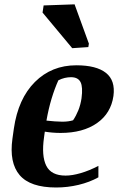

<svg xmlns="http://www.w3.org/2000/svg" viewBox="-20 -835 540 866"><path d="M491.7 -402.3Q480.5 -323.7 417.2 -279.5Q354 -235.4 253.4 -235.4Q233.9 -235.4 214.8 -237.1Q195.8 -238.8 182.1 -241.2L178.7 -216.3Q166.5 -131.8 188.7 -87.4Q210.9 -43 275.9 -43Q305.7 -43 344.2 -54.2Q382.8 -65.4 423.8 -86.9V-35.2Q384.3 -13.2 334.5 -1.2Q284.7 10.7 233.4 10.7Q116.2 10.7 68.6 -45.2Q21 -101.1 36.1 -209.5L42.5 -254.9Q62 -390.1 137.5 -465.3Q212.9 -540.5 324.2 -540.5Q414.6 -540.5 457.8 -506.3Q501 -472.2 491.7 -402.3ZM243.2 -472.7Q226.6 -436 212.6 -389.9Q198.7 -343.8 189.5 -291Q207.5 -289.1 226.6 -287.6Q245.6 -286.1 260.7 -286.1Q274.9 -286.1 287.6 -287.8Q300.3 -289.6 309.6 -292.5Q323.2 -312.5 333.3 -337.4Q343.3 -362.3 347.7 -391.6Q354.5 -442.4 343.3 -464.6Q332 -486.8 300.3 -486.8Q286.1 -486.8 271.7 -483.4Q257.3 -480 243.2 -472.7ZM378.4 -622.6 305.7 -617.7 171.9 -778.3 176.8 -810.5 316.4 -815.4 380.9 -638.2Z"/></svg>

Font: Noticia Text
Style: Bold Italic
Weight: 700
Italic angle: -8°
Designer: JM Sole
Foundry: JM Sole
Version: Version 1.003